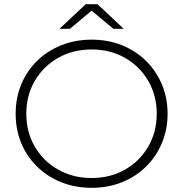

<svg xmlns="http://www.w3.org/2000/svg" viewBox="-20 -895 878 920"><path d="M419 5Q341 5 274.5 -21.5Q208 -48 158.5 -96Q109 -144 82 -209Q55 -274 55 -350Q55 -426 82 -491Q109 -556 158.5 -604Q208 -652 274.5 -678.5Q341 -705 419 -705Q497 -705 563.5 -678.5Q630 -652 679 -604Q728 -556 755.5 -491Q783 -426 783 -350Q783 -274 755.5 -209Q728 -144 679 -96Q630 -48 563.5 -21.5Q497 5 419 5ZM419 -42Q508 -42 578.5 -82Q649 -122 690 -192Q731 -262 731 -350Q731 -438 690 -508Q649 -578 578.5 -618Q508 -658 419 -658Q330 -658 259 -618Q188 -578 147 -508Q106 -438 106 -350Q106 -262 147 -192Q188 -122 259 -82Q330 -42 419 -42ZM265 -757 391 -875H447L573 -757H523L419 -844L315 -757Z"/></svg>

Font: Montserrat Light
Style: Regular
Weight: 300
Designer: Julieta Ulanovsky
Foundry: Julieta Ulanovsky
Version: Version 9.000; ttfautohint (v1.8.4.7-5d5b)